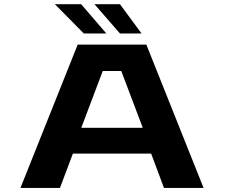

<svg xmlns="http://www.w3.org/2000/svg" viewBox="-20 -918 1097 938"><path d="M974.5 0H781L718.5 -167.5H336L273 0H80L359.5 -700H695ZM482 -571 377 -293.5H677.5L572.5 -571ZM566 -754.5 441.5 -897.5H566L671.5 -754.5ZM389.5 -754.5 248 -897.5H376.5L499.5 -754.5Z"/></svg>

Font: Trispace Expanded
Style: Bold
Weight: 700
Width: 7
Designer: Tyler Finck
Foundry: Etcetera Type Company
Version: Version 1.210; ttfautohint (v1.8.3)